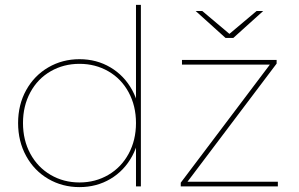

<svg xmlns="http://www.w3.org/2000/svg" viewBox="-20 -762 1223 785"><path d="M305 3Q235 3 177.5 -30.5Q120 -64 87 -124Q54 -184 54 -259Q54 -334 87 -393.5Q120 -453 177.5 -486.5Q235 -520 305 -520Q375 -520 431.5 -486.5Q488 -453 520.5 -393.5Q553 -334 553 -259Q553 -184 520.5 -124Q488 -64 431.5 -30.5Q375 3 305 3ZM305 -16Q370 -16 423 -47Q476 -78 506 -133.5Q536 -189 536 -259Q536 -329 506 -384.5Q476 -440 423 -470.5Q370 -501 305 -501Q240 -501 187 -470.5Q134 -440 104 -384.5Q74 -329 74 -259Q74 -189 104 -133.5Q134 -78 187 -47Q240 -16 305 -16ZM536 -190 546 -260 536 -330V-742H556V0H536ZM719 -15 1088 -504 1096 -498H724V-517H1111V-502L742 -13L730 -19H1116V0H719ZM780 -717H807L921 -621H915L1029 -717H1056L934 -607H902Z"/></svg>

Font: Montserrat
Style: Regular
Weight: 400
Designer: Julieta Ulanovsky
Foundry: Julieta Ulanovsky
Version: Version 8.000